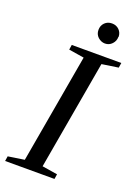

<svg xmlns="http://www.w3.org/2000/svg" viewBox="-159 -889 686 954"><g transform="rotate(20 184.0 -412.0)"><path d="M180 -39 261 -26 257 0H-4L0 -26L86 -39L187 -616L106 -629L110 -655H372L368 -629L281 -616ZM315 -772 314 -771Q314 -750 299 -734Q284 -718 262 -718Q242 -718 225 -733Q209 -748 209 -771Q209 -794 224 -809Q239 -824 262 -824Q285 -824 300 -809Q315 -794 315 -772Z"/></g></svg>

Font: Libra Serif Modern
Style: Italic
Weight: 400
Italic angle: -12°
Designer: Stefan Peev, Context Ltd
Foundry: Stefan Peev, Context Ltd
Version: Version 1.000